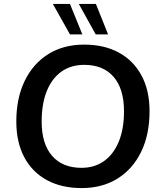

<svg xmlns="http://www.w3.org/2000/svg" viewBox="-20 -948 827 977"><path d="M396 9Q293 9 218.5 -31.5Q144 -72 103.5 -148Q63 -224 63 -330Q63 -448 105.5 -536Q148 -624 225.5 -672.5Q303 -721 408 -721Q510 -721 584.5 -680.5Q659 -640 700 -564Q741 -488 741 -382Q741 -263 698 -175Q655 -87 577.5 -39Q500 9 396 9ZM395 -94Q461 -94 509.5 -128.5Q558 -163 584.5 -227.5Q611 -292 611 -382Q611 -496 558 -557Q505 -618 409 -618Q341 -618 292.5 -583.5Q244 -549 218 -484.5Q192 -420 192 -329Q192 -216 245 -155Q298 -94 395 -94ZM467 -773 381 -928H468L530 -773ZM336 -773 249 -928H336L399 -773Z"/></svg>

Font: Muli
Style: Bold Italic
Weight: 700
Italic angle: -4.541°
Designer: Vernon Adams
Foundry: Vernon Adams
Version: Version 2.100; ttfautohint (v1.8.1.43-b0c9)